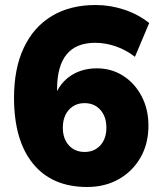

<svg xmlns="http://www.w3.org/2000/svg" viewBox="-20 -736 640 767"><path d="M328 11Q188 11 112 -82Q36 -175 36 -346Q36 -462 75 -545Q114 -628 187 -672Q260 -716 362 -716Q420 -716 476 -697.5Q532 -679 576 -644L519 -509Q483 -537 442 -551Q401 -565 360 -565Q208 -565 208 -379V-372Q230 -415 271.5 -439Q313 -463 367 -463Q425 -463 471.5 -433.5Q518 -404 545.5 -352Q573 -300 573 -234Q573 -162 541.5 -107Q510 -52 455 -20.5Q400 11 328 11ZM318 -129Q357 -129 381 -155.5Q405 -182 405 -226Q405 -270 381 -297Q357 -324 318 -324Q279 -324 255 -297Q231 -270 231 -226Q231 -182 255 -155.5Q279 -129 318 -129Z"/></svg>

Font: Mulish Black
Style: Regular
Weight: 900
Designer: Vernon Adams
Foundry: Vernon Adams
Version: Version 3.603; ttfautohint (v1.8.3)